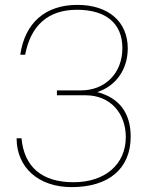

<svg xmlns="http://www.w3.org/2000/svg" viewBox="-20 -756 607 786"><path d="M48 -190C48 -70 138 10 273 10C426 10 515 -66 515 -197C515 -293 468 -356 378 -379C455 -404 503 -472 503 -558C503 -667 424 -736 297 -736C166 -736 82 -663 63 -532H83C106 -653 178 -716 295 -716C413 -716 481 -661 481 -559C481 -456 410 -386 312 -386H213V-366H330C433 -366 495 -291 495 -195C495 -83 410 -10 281 -10C152 -10 79 -72 68 -190Z"/></svg>

Font: Perun Thin
Style: Regular
Weight: 100
Foundry: Copyright (c) Stefan Peev, Context Ltd, 2016
Version: Version 1.089